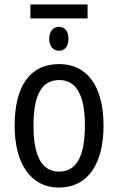

<svg xmlns="http://www.w3.org/2000/svg" viewBox="-20 -836 533 866"><path d="M375 -816H117V-753H375ZM246 -715C220 -715 202 -695 202 -661C202 -627 220 -607 246 -607C272 -607 289 -627 289 -661C289 -695 272 -715 246 -715ZM447 -269C447 -450 371 -547 247 -547C114 -547 46 -446 46 -269C46 -98 119 10 245 10C378 10 447 -99 447 -269ZM131 -269C131 -404 166 -475 247 -475C326 -475 363 -404 363 -269C363 -134 326 -62 247 -62C167 -62 131 -135 131 -269Z"/></svg>

Font: Noto Sans Condensed
Style: Regular
Weight: 400
Width: 3
Designer: Monotype Design Team
Foundry: Monotype Imaging Inc.
Version: Version 2.013